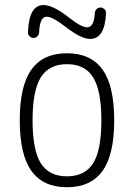

<svg xmlns="http://www.w3.org/2000/svg" viewBox="-20 -745 540 774"><path d="M355.5 -433.1Q322.3 -486.3 250 -486.3Q177.7 -486.3 144.5 -433.1Q111.3 -379.9 111.3 -259.8Q111.3 -139.6 144.5 -86.9Q177.7 -34.2 250 -34.2Q322.3 -34.2 355.5 -86.9Q388.7 -139.6 388.7 -259.8Q388.7 -379.9 355.5 -433.1ZM393.1 -55.7Q345.7 9.8 250 9.8Q154.3 9.8 106.9 -55.7Q59.6 -121.1 59.6 -260.3Q59.6 -399.4 106.9 -464.8Q154.3 -530.3 250 -530.3Q345.7 -530.3 393.1 -464.8Q440.4 -399.4 440.4 -260.3Q440.4 -121.1 393.1 -55.7ZM362.3 -693.4Q363.3 -702.1 369.6 -708.5Q376 -714.8 384.8 -714.8Q393.6 -714.8 400.9 -708Q408.2 -701.2 407.2 -692.4Q403.3 -588.9 343.8 -587.9Q306.6 -587.9 243.2 -637.7Q191.4 -677.7 168 -677.7Q140.6 -677.7 137.7 -615.2Q137.7 -606.4 130.9 -599.1Q124 -591.8 115.2 -591.8Q106.4 -591.8 99.1 -599.1Q91.8 -606.4 92.8 -615.2Q96.7 -725.6 156.2 -724.6Q193.4 -724.6 255.9 -675.8Q307.6 -634.8 332 -634.8Q359.4 -635.7 362.3 -693.4Z"/></svg>

Font: Rounded Mgen+ 2m light
Style: Regular
Weight: 200
Designer: [Source Han Sans]
Ryoko NISHIZUKA  (kana & ideographs); Paul D. Hunt (Latin, Greek & Cyrillic); Wenlong ZHANG  (bopomofo
Version: Version 1.059.20150602